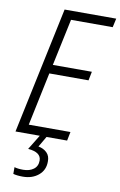

<svg xmlns="http://www.w3.org/2000/svg" viewBox="-102 -770 669 1066"><g transform="rotate(10 232.0 -237.0)"><path d="M22 0 173 -714H464L453 -664H218L162 -400H382L372 -350H151L88 -50H323L313 0ZM105 240Q158 240 193 211Q228 182 228 134Q229 102 210 83.5Q191 65 162 60L197 0H159L108 83Q182 89 182 136Q182 168 159 185Q136 202 101 202Q69 202 51 196V234Q72 240 105 240Z"/></g></svg>

Font: Noto Sans Display SemiCondensed Light
Style: Italic
Weight: 300
Width: 4
Italic angle: -12°
Designer: Monotype Design Team
Foundry: Monotype Imaging Inc.
Version: Version 1.900